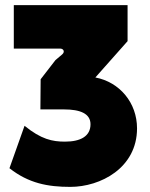

<svg xmlns="http://www.w3.org/2000/svg" viewBox="-20 -720 585 751"><path d="M255 11C373 11 516 -63 516 -218C516 -318 448 -399 353 -417L479 -559V-700H34V-530H215C229 -530 235 -517 223 -507L197 -485L139 -410L138 -292H231C293 -292 334 -276 334 -234C334 -187 295 -166 234 -166C185 -166 141 -175 76 -228L17 -62C92 -3 167 11 255 11Z"/></svg>

Font: Finlandica Black
Style: Regular
Weight: 900
Designer: Niklas Ekholm, Juho Hiilivirta, Jaakko Suomalainen
Foundry: Helsinki Type Studio
Version: Version 2.000;Glyphs 3.2 (3202)